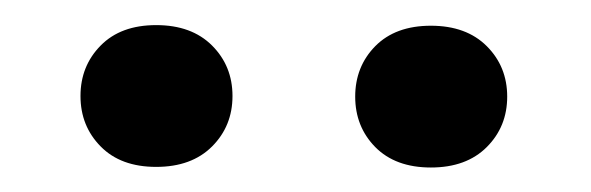

<svg xmlns="http://www.w3.org/2000/svg" viewBox="-20 -745 480 156"><path d="M45.4 -667Q45.4 -691.4 61.8 -708Q78.1 -724.6 106.9 -724.6Q135.7 -724.6 152.3 -708Q168.9 -691.4 168.9 -667Q168.9 -642.6 152.3 -626Q135.7 -609.4 106.9 -609.4Q78.1 -609.4 61.8 -626Q45.4 -642.6 45.4 -667ZM268.6 -666.5Q268.6 -690.9 284.9 -707.5Q301.3 -724.1 330.1 -724.1Q358.9 -724.1 375.5 -707.5Q392.1 -690.9 392.1 -666.5Q392.1 -642.1 375.5 -625.5Q358.9 -608.9 330.1 -608.9Q301.3 -608.9 284.9 -625.5Q268.6 -642.1 268.6 -666.5Z"/></svg>

Font: Vazir Medium FD-UI
Style: Medium-FD-UI
Weight: 500
Designer: Saber Rastikerdar
Foundry: Saber Rastikerdar
Version: Version 30.1.0